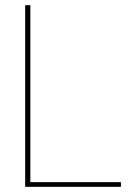

<svg xmlns="http://www.w3.org/2000/svg" viewBox="-20 -720 522 740"><path d="M77 0V-700H97V-18H446V0Z"/></svg>

Font: DM Sans 12pt Thin
Style: Regular
Weight: 250
Version: Version 4.004;gftools[0.9.30]